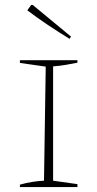

<svg xmlns="http://www.w3.org/2000/svg" viewBox="-20 -761 396 781"><path d="M61 0V-10Q86 -17 111 -21Q136 -25 159 -26L166 -490L61 -505V-516H295V-506Q275 -502 249.5 -497.5Q224 -493 196 -491V-26L295 -12V0ZM263 -603Q219 -630 175.5 -659Q132 -688 91 -719L107 -741H113L269 -612Z"/></svg>

Font: Piazzolla SC Thin
Style: Regular
Weight: 100
Designer: Juan Pablo del Peral
Foundry: Huerta Tipografica
Version: Version 1.330